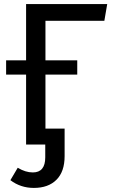

<svg xmlns="http://www.w3.org/2000/svg" viewBox="-20 -709 556 942"><path d="M492 -607H203V-413H359V-343H203V-78H297V57Q297 133 257 173Q217 213 146 213Q81 213 31 175L67 114Q105 137 141 137Q202 137 202 63V0H108V-343H10V-413H108V-689H506Z"/></svg>

Font: Fira Sans
Style: Regular
Weight: 400
Designer: Carrois Corporate & Edenspiekermann AG
Foundry: Carrois Corporate GbR & Edenspiekermann AG
Version: Version 4.106;PS 004.106;hotconv 1.0.70;makeotf.lib2.5.58329